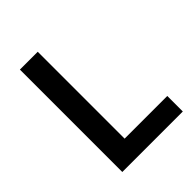

<svg xmlns="http://www.w3.org/2000/svg" viewBox="-189 -767 875 875"><g transform="rotate(-45 248.5 -330.0)"><path d="M203 -100H478V0H88V-660H203Z"/></g></svg>

Font: Quattrocento Sans
Style: Bold
Weight: 700
Designer: Pablo Impallari
Foundry: Pablo Impallari, Igino Marini, Brenda Gallo
Version: Version 2.000